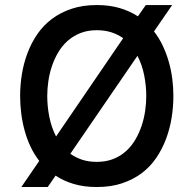

<svg xmlns="http://www.w3.org/2000/svg" viewBox="-20 -732 770 764"><path d="M64.9 12.2 136.2 -91.8Q115.7 -118.2 101.3 -148.9Q86.9 -179.7 77.9 -212.9Q68.8 -246.1 64.5 -280.8Q60.1 -315.4 60.1 -350.1Q60.1 -393.1 67.1 -436.8Q74.2 -480.5 89.4 -520.8Q104.5 -561 128.4 -595.9Q152.3 -630.9 186.3 -656.5Q220.2 -682.1 264.6 -697Q309.1 -711.9 365.2 -711.9Q415.5 -711.9 456.1 -700Q496.6 -688 528.8 -667L560.1 -711.9H665L592.8 -606.9Q613.3 -580.6 627.7 -550Q642.1 -519.5 651.6 -486.3Q661.1 -453.1 665.5 -418.7Q669.9 -384.3 669.9 -350.1Q669.9 -306.6 662.8 -262.9Q655.8 -219.2 640.6 -179Q625.5 -138.7 601.8 -103.8Q578.1 -68.8 544.2 -43.2Q510.3 -17.6 465.8 -2.7Q421.4 12.2 365.2 12.2Q314.5 12.2 273.9 0.2Q233.4 -11.7 201.2 -33.2L169.9 12.2ZM168 -350.1Q168 -308.6 176.3 -266.8Q184.6 -225.1 203.1 -189L470.2 -580.1Q448.7 -595.2 422.9 -603.5Q397 -611.8 365.2 -611.8Q328.6 -611.8 299.8 -600.3Q271 -588.9 249 -569.3Q227.1 -549.8 211.7 -523.7Q196.3 -497.6 186.5 -468.5Q176.8 -439.5 172.4 -408.9Q168 -378.4 168 -350.1ZM365.2 -87.9Q401.9 -87.9 430.7 -99.4Q459.5 -110.8 481.2 -130.4Q502.9 -149.9 518.3 -176Q533.7 -202.1 543.5 -231.2Q553.2 -260.3 557.6 -290.8Q562 -321.3 562 -350.1Q562 -390.6 553.7 -432.6Q545.4 -474.6 526.9 -509.8L259.8 -120.1Q281.2 -105 306.9 -96.4Q332.5 -87.9 365.2 -87.9Z"/></svg>

Font: Overpass
Style: Regular
Weight: 400
Designer: Delve Withrington
Foundry: Delve Fonts
Version: Version 1.001